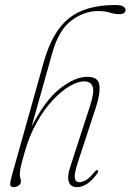

<svg xmlns="http://www.w3.org/2000/svg" viewBox="-20 -739 521 766"><path d="M78 -130.5Q65.5 -86.5 62.2 -70.5Q59 -54.5 59 -44Q59 -35 61.2 -28.8Q63.5 -22.5 63.5 -15.5Q63.5 -5 54.5 1.2Q45.5 7.5 34 7.5Q21.5 7.5 20.8 -3.2Q20 -14 30 -48L154.5 -491.5Q189 -614 255.5 -666.5Q322 -719 439 -719Q463 -719 472 -713Q481 -707 481 -699.5Q481 -682.5 454.5 -682.5Q438 -682.5 417.8 -688.8Q397.5 -695 371 -695Q315.5 -695 264.8 -657Q214 -619 188.5 -527.5L106 -233.5Q160 -339.5 219.5 -386Q279 -432.5 328.5 -432.5Q372 -432.5 376.5 -399.8Q381 -367 362.5 -310.5L289.5 -88Q275.5 -44.5 278.5 -28.2Q281.5 -12 297 -12Q308 -12 323 -20.5Q338 -29 358.5 -54.5Q365.5 -63 370 -59.5Q374.5 -56 368.5 -47.5Q329 7.5 287 7.5Q263 7.5 255 -12Q247 -31.5 259.5 -71L339.5 -317.5Q357.5 -373.5 349.5 -394Q341.5 -414.5 315.5 -414.5Q291 -414.5 258.2 -395.5Q225.5 -376.5 191 -340Q156.5 -303.5 126.8 -250.8Q97 -198 78 -130.5Z"/></svg>

Font: Fraunces 144pt S050 Thin
Style: Italic
Weight: 100
Italic angle: -16°
Version: Version 1.000; ttfautohint (v1.8.3)